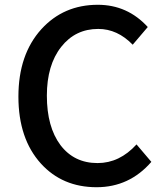

<svg xmlns="http://www.w3.org/2000/svg" viewBox="-20 -770 686 803"><path d="M151 -86Q57 -190 57 -366Q57 -542 153 -648Q246 -750 389 -750Q513 -750 598 -657L535 -583Q471 -649 391 -649Q295 -649 236 -574Q176 -498 176 -370Q176 -239 233 -163Q290 -88 388 -88Q480 -88 551 -166L613 -93Q521 13 384 13Q241 13 151 -86Z"/></svg>

Font: Noto Sans S Chinese Medium
Style: Regular
Weight: 500
Designer: Ryoko NISHIZUKA  (kana & ideographs); Paul D. Hunt (Latin, Greek & Cyrillic); Wenlong ZHANG  (bopomofo); Sandoll Communi
Foundry: Adobe Systems Incorporated
Version: Version 1.000;PS 1;hotconv 1.0.78;makeotf.lib2.5.61930